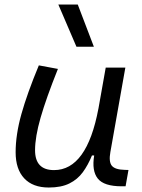

<svg xmlns="http://www.w3.org/2000/svg" viewBox="-20 -815 626 845"><path d="M316.4 -609.4 236.8 -794.9H322.3L393.1 -609.4ZM194.8 10.3Q124.5 10.3 86.7 -30Q48.8 -70.3 48.8 -145Q48.8 -222.2 74.2 -313Q99.6 -403.8 150.9 -527.3L234.9 -511.7Q183.1 -382.3 158.7 -297.4Q134.3 -212.4 134.3 -153.8Q134.3 -66.4 217.8 -66.4Q362.3 -66.4 413.1 -336.9V-336.4L445.3 -517.6H531.7L465.8 -146Q458 -103.5 471.9 -85.9Q485.8 -68.4 528.8 -67.4L545.4 -66.9L532.7 4.9H515.6Q437.5 4.9 410.4 -29.1Q383.3 -63 394.5 -130.9H384.8Q367.7 -88.9 344.5 -57.1Q321.3 -25.4 285.4 -7.6Q249.5 10.3 194.8 10.3Z"/></svg>

Font: Cascadia Mono PL SemiLight
Style: Italic
Weight: 350
Italic angle: -10°
Monospace: yes
Designer: Aaron Bell
Foundry: Saja Typeworks
Version: Version 2404.023; ttfautohint (v1.8.4)